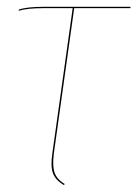

<svg xmlns="http://www.w3.org/2000/svg" viewBox="-20 -537 401 561"><path d="M196.8 -513.2 137.2 -87.9Q132.8 -52.2 139.4 -32.7Q146 -13.2 168.9 0.5L167 3.9Q142.1 -10.7 134.8 -30.8Q127.4 -50.8 132.8 -87.9L192.4 -513.2H107.9Q58.1 -513.2 35.2 -505.4L34.7 -508.8Q57.1 -517.1 107.9 -517.1H361.3L360.8 -513.2Z"/></svg>

Font: Fira Sans Compressed Four
Style: Italic
Weight: 100
Width: 3
Italic angle: -8°
Designer: Carrois Corporate & Edenspiekermann AG
Foundry: Carrois Corporate GbR & Edenspiekermann AG
Version: Version 4.203;PS 004.203;hotconv 1.0.88;makeotf.lib2.5.64775